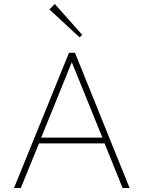

<svg xmlns="http://www.w3.org/2000/svg" viewBox="-20 -940 718 960"><path d="M50 0H84L175 -223H503L593 0H628L355 -676H325ZM186 -252 339 -629 492 -252ZM227 -893 378 -753 391 -766 254 -920Z"/></svg>

Font: MV Cash Thin
Style: Regular
Weight: 100
Designer: Rodrigo Fuenzalida
Foundry: fragTYPE
Version: Version 1.100;Glyphs 3.1.2 (3151)